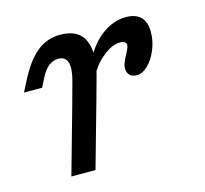

<svg xmlns="http://www.w3.org/2000/svg" viewBox="-71 -505 624 585"><g transform="rotate(-15 240.5 -213.0)"><path d="M140.2 -356.8Q123.3 -356.8 109.6 -346Q96 -335.2 84.8 -313.6L70 -284.2H12.8L30.9 -319.6Q59.7 -375.6 91.7 -400.9Q123.7 -426.1 163.6 -426.1Q223.1 -426.1 240.6 -384.5Q258.2 -342.9 239.4 -275.7L220.4 -206.7H144.2L164.7 -281.5Q174.3 -316.8 168.6 -336.8Q162.8 -356.8 140.2 -356.8ZM144.2 -206.7H220.4L162.2 0H86.1ZM329 -275.4Q329 -284.5 332.7 -293.6Q336.4 -302.6 342.9 -314.8Q347 -322.2 350.6 -330Q354.2 -337.7 354.2 -343.5Q354.2 -349.4 348.9 -352.8Q343.6 -356.2 334.6 -356.2Q310.2 -356.2 281.6 -333.5Q253.1 -310.9 236.2 -278.2L235.7 -322.8Q259 -371.7 295.3 -398.9Q331.6 -426.1 372 -426.1Q402.4 -426.1 418.2 -410.3Q434.1 -394.4 434.1 -363.2Q434.1 -334.7 423 -307.6Q411.8 -280.4 394.5 -263.4Q377.1 -246.4 358.8 -246.4Q344.8 -246.4 336.9 -254.3Q329 -262.2 329 -275.4Z"/></g></svg>

Font: Playfair Micro SmCond SmLight
Style: Italic
Weight: 360
Width: 4
Italic angle: -15.6°
Designer: Claus Eggers Sørensen
Foundry: Claus Eggers Sørensen
Version: Version 2.203;Glyphs 3.3 (3326)